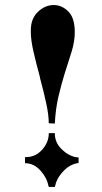

<svg xmlns="http://www.w3.org/2000/svg" viewBox="-20 -724 402 760"><path d="M173 -236Q173 -269 163 -315Q153 -361 140 -409Q139 -412 138.5 -414.5Q138 -417 138 -419Q124 -470 113 -517.5Q102 -565 102 -597V-604Q102 -650 129.5 -676.5Q157 -703 190 -704H193Q225 -704 250.5 -678.5Q276 -653 276 -597Q276 -560 263.5 -519.5Q251 -479 236 -433Q223 -391 211.5 -342.5Q200 -294 197 -235ZM173 -197H197Q197 -164 217.5 -140.5Q238 -117 263 -107Q270 -104 277 -102.5Q284 -101 291 -101V-79L281 -77Q276 -76 271 -74Q246 -65 224.5 -39.5Q203 -14 198 13L197 14V16H173V14L172 13Q166 -20 140 -49Q114 -78 79 -78V-102Q119 -101 145.5 -130Q172 -159 173 -193Z"/></svg>

Font: Fette UNZ Fraktur
Style: Regular
Weight: 900
Foundry: UNZ1 Extensions by Catfonts.de
Version: Version 0.000 2012 initial release